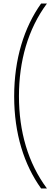

<svg xmlns="http://www.w3.org/2000/svg" viewBox="-20 -886 314 1084"><path d="M60 -342C60 -131 116 44 212 178H245C138 34 87 -144 87 -343C87 -541 138 -722 245 -866H212C116 -731 60 -553 60 -342Z"/></svg>

Font: Noto Sans Malayalam UI Condensed Thin
Style: Regular
Weight: 100
Width: 3
Designer: Jelle Bosma - Monotype Design Team
Foundry: Monotype Imaging Inc.
Version: Version 2.104